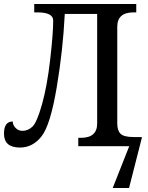

<svg xmlns="http://www.w3.org/2000/svg" viewBox="-20 -734 742 964"><path d="M43.9 -124Q43.9 -106.9 57.9 -92Q71.8 -77.1 92.8 -77.1Q121.6 -77.1 143.8 -99.1Q166 -121.1 191.4 -211.9Q216.8 -302.7 231.9 -434.6Q247.1 -566.4 247.1 -630.9Q247.1 -671.9 167 -671.9H151.9V-713.9H664.1V-671.9H650.9Q568.8 -671.9 568.8 -600.1V-113.8Q568.8 -79.1 585.2 -62.5Q601.6 -45.9 651.9 -45.9H691.9V-41L627.9 210H545.9L628.9 0H373V-42H386.2Q467.8 -42 467.8 -113.8V-664.1H305.2Q296.4 -482.9 264.6 -294.4Q232.9 -106 188.7 -49.6Q144.5 6.8 80.1 6.8Q0 6.8 0 -63Q0 -124 43.9 -124Z"/></svg>

Font: Droid Serif
Style: Regular
Weight: 400
Designer: Monotype Design team
Foundry: Monotype Imaging Inc.
Version: Version 1.03